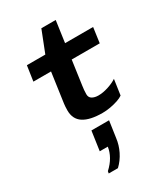

<svg xmlns="http://www.w3.org/2000/svg" viewBox="-249 -781 1099 1263"><g transform="rotate(-30 300.0 -149.5)"><path d="M354 10Q259 10 210 -21.5Q161 -53 161 -120Q161 -132 162 -148.5Q163 -165 168 -198L196 -396H62L79 -511H219L283 -674H392L369 -511H582L566 -396H353L327 -211Q325 -197 323.5 -182Q322 -167 322 -150Q322 -125 341 -114Q360 -103 388 -103Q423 -103 463 -116Q503 -129 530 -147L513 -30Q498 -19 471.5 -10Q445 -1 414 4.5Q383 10 354 10ZM189 375 192 359Q227 327 247 291.5Q267 256 272 219H211L232 73H366L348 197Q342 247 319 293.5Q296 340 259 375Z"/></g></svg>

Font: Chivo Mono
Style: Bold Italic
Weight: 700
Italic angle: -8.05°
Monospace: yes
Version: Version 1.008